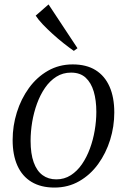

<svg xmlns="http://www.w3.org/2000/svg" viewBox="-20 -836 572 866"><path d="M308 -545.5Q369.5 -545.5 411 -519.8Q452.5 -494 474 -445.5Q495.5 -397 495.5 -328.5Q495.5 -265.5 476.8 -205.2Q458 -145 422.8 -96.2Q387.5 -47.5 337.5 -18.8Q287.5 10 225.5 10Q164.5 10 122.2 -15.5Q80 -41 58.5 -89Q37 -137 37 -204.5Q37 -268.5 56 -329.2Q75 -390 110.5 -439Q146 -488 196.2 -516.8Q246.5 -545.5 308 -545.5ZM300.5 -508.5Q263.5 -508.5 234.2 -490Q205 -471.5 183.2 -440Q161.5 -408.5 147 -368.8Q132.5 -329 125.2 -285.8Q118 -242.5 118 -201Q118 -142.5 132 -103.8Q146 -65 172 -46Q198 -27 234 -27Q270 -27 299 -45.5Q328 -64 349.5 -95.2Q371 -126.5 385.5 -165.8Q400 -205 407.2 -247.8Q414.5 -290.5 414.5 -331.5Q414.5 -383.5 402.8 -423.2Q391 -463 366.2 -485.8Q341.5 -508.5 300.5 -508.5ZM313 -606.5Q292 -621 267 -640.8Q242 -660.5 217.5 -682.8Q193 -705 172.8 -726.2Q152.5 -747.5 141 -765.5L199 -816L329.5 -618.5Z"/></svg>

Font: Merriweather 72pt Light
Style: Italic
Weight: 300
Italic angle: -7.8°
Version: Version 2.101